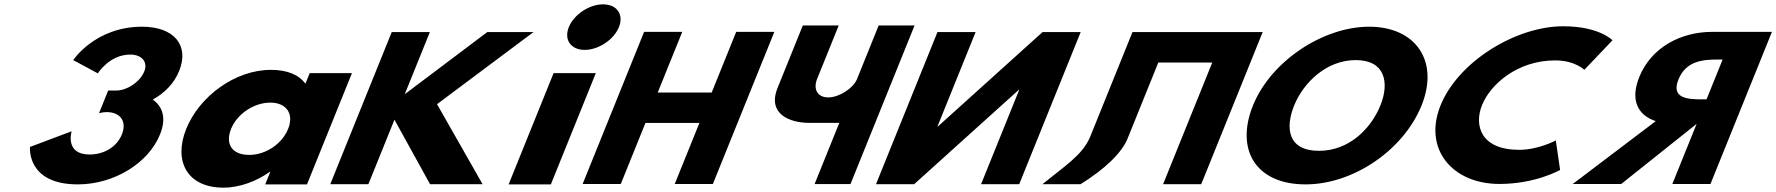

<svg xmlns="http://www.w3.org/2000/svg" viewBox="-20 -850 8188 885"><path d="M431.1 -511.8C431.1 -511.8 483.9 -598.5 581.1 -598.5C630.7 -598.5 663.4 -566.2 645.2 -521.2C624.6 -470.2 563.7 -432.8 517 -432.8H478.6L436.4 -328.2C436.4 -328.2 453.4 -333.3 472.1 -333.3C533.8 -333.3 566.2 -290.8 541.8 -230.5C517.8 -171 457.6 -137.8 393.1 -137.8C277.2 -137.8 310.2 -244.9 310.2 -244.9L118.3 -172.7C118.3 -172.7 100.9 -0.1 338.4 -0.1C503.9 -0.1 663.3 -96.2 717.6 -230.5C747.5 -304.4 730.8 -358 684.3 -391.1C738.4 -420.9 782.5 -465.1 805.8 -522.9C853.9 -641.9 781.6 -726.9 634.9 -726.9C418.9 -726.9 317.4 -573 317.4 -573Z M838.4 -256C777.8 -106 844.4 15 1009.4 15C1086.4 15 1165 -16 1223.7 -58H1225.9L1202.5 0H1395L1602.3 -513H1407.6L1387.8 -464C1358.1 -505 1304.7 -528 1228.8 -528C1063.8 -528 899 -406 838.4 -256ZM1045.2 -256C1073.9 -327 1152.4 -377 1226.1 -377C1298.7 -377 1336.8 -327 1308.1 -256C1279.8 -186 1204.6 -136 1128.7 -136C1049.5 -136 1016.9 -186 1045.2 -256Z M2204.4 -0.9 1994.5 -369.8 2439.1 -702.1H2226L1845.6 -415.7L1961.4 -702.1H1785.6L1502.3 -0.9H1678L1798.2 -298.4L1962.3 -0.9Z M2759.8 -830C2696 -830 2625.4 -783 2601.9 -725C2578.5 -667 2611.2 -620 2675 -620C2738.8 -620 2809.5 -667 2832.9 -725C2856.4 -783 2823.6 -830 2759.8 -830ZM2531.7 -513H2726.4L2519.1 0H2324.4Z M2955.1 -283.2H3203.8L3090.1 -1.9H3265.9L3549.2 -703.1H3373.4L3260.4 -423.5H3011.7L3124.7 -703.1H2948.9L2665.6 -1.9H2841.4Z M4195.5 -732.5H4030L3930.5 -486C3912.9 -442.7 3847.5 -401 3797.9 -401C3744.6 -401 3728.7 -442.7 3746.3 -486L3845.9 -732.5H3680.4L3564.3 -445.2C3515.2 -323.7 3621.5 -283.7 3709.4 -283.7H3848.7L3734.7 -1.5H3900.2Z M4678 -436.1H4676.1L4193.6 -0.9H4017.8L4301.1 -702.1H4476.9L4301.1 -266.9H4302.9L4785.5 -702.1H4961.2L4677.9 -0.9H4502.1Z M5179.3 -215.9 5319.1 -561.9H5567.8L5341.1 -0.9H5516.9L5800.2 -702.1H5624.4H5375.7H5200L5003.5 -215.9C4967.7 -134.3 4888 -85 4784.8 -0.9H4960.6C5072.9 -70.6 5153.4 -147.1 5179.3 -215.9Z M5755.5 -363.9C5672.8 -159.1 5769.4 -0.1 5997.5 -0.1C6219.1 -0.1 6449.8 -159.1 6532.5 -363.9C6615.3 -568.8 6505.3 -726.9 6291.1 -726.9C6078.9 -726.9 5838.3 -568.8 5755.5 -363.9ZM5945.3 -363.9C5987.6 -468.5 6093.4 -573 6229 -573C6365.5 -573 6385 -468.5 6342.7 -363.9C6300.5 -259.4 6200.3 -154.8 6060 -154.8C5916 -154.8 5903.1 -259.4 5945.3 -363.9Z M6982.3 -159.4C6805.6 -159.4 6773.3 -271.6 6811.4 -365.9C6849.2 -459.4 6972.1 -571.6 7148.8 -571.6C7238.6 -571.6 7282.8 -528.3 7282.8 -528.3L7412.5 -664.3C7412.5 -664.3 7352.6 -728.9 7185.3 -728.9C6966.5 -728.9 6701.4 -565.7 6620 -364.2C6538.9 -163.6 6673.8 -2.1 6891.6 -2.1C7059 -2.1 7171.1 -66.7 7171.1 -66.7L7151.3 -202.7C7151.3 -202.7 7072 -159.4 6982.3 -159.4Z M8147.5 -703.1 7864.2 -1.9H7688.4L7800.4 -279L7452.8 -1.9H7229.3L7612 -291.7C7528.5 -318.9 7493.5 -389.5 7536 -494.9C7591.7 -632.6 7728.6 -703.1 7871.7 -703.1ZM7846 -392 7920.2 -575.6H7899.7C7833.3 -575.6 7752.1 -571.4 7716.7 -483.8C7681.3 -396.3 7759.1 -392 7825.5 -392Z"/></svg>

Font: Hussar
Style: BdWideOblFour
Weight: 700
Foundry: Cannot Into Space Fonts
Version: Version 2.00